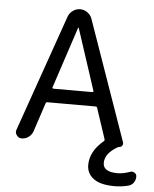

<svg xmlns="http://www.w3.org/2000/svg" viewBox="-62 -806 847 1054"><g transform="rotate(5 362.0 -279.5)"><path d="M222.7 -314.5Q221.7 -311.5 223.6 -309.6Q225.6 -307.6 228.5 -307.6H443.4Q445.3 -307.6 447.3 -309.6Q449.2 -311.5 448.2 -314.5L337.9 -651.4Q337.9 -653.3 335.9 -653.3Q334 -653.3 334 -651.4ZM609.4 196.3Q531.2 196.3 493.2 168Q455.1 139.6 455.1 92.8Q455.1 17.6 528.3 -43.9Q534.2 -48.8 532.2 -55.7L476.6 -223.6Q474.6 -230.5 466.8 -230.5H201.2Q194.3 -230.5 192.4 -223.6L140.6 -66.4Q133.8 -45.9 116.7 -33.2Q99.6 -20.5 78.1 -20.5Q60.5 -20.5 50.8 -35.2Q43.9 -43.9 43.9 -53.7Q43.9 -59.6 45.9 -65.4L271.5 -709Q279.3 -729.5 297.4 -742.2Q315.4 -754.9 336.9 -754.9Q358.4 -754.9 376.5 -742.2Q394.5 -729.5 402.3 -709L634.8 -46.9Q637.7 -37.1 631.8 -28.8Q626 -20.5 616.2 -20.5Q612.3 -20.5 609.4 -18.6Q539.1 20.5 539.1 74.2Q539.1 123 617.2 124Q651.4 124 687.5 110.4Q700.2 105.5 711.9 112.8Q723.6 120.1 723.6 133.8Q723.6 152.3 713.4 167Q703.1 181.6 685.5 186.5Q647.5 196.3 609.4 196.3Z"/></g></svg>

Font: Gen Jyuu Gothic Regular
Style: Regular
Weight: 400
Designer: [Source Han Sans]
Ryoko NISHIZUKA  (kana & ideographs); Paul D. Hunt (Latin, Greek & Cyrillic); Wenlong ZHANG  (bopomofo
Version: Version 1.002.20150607